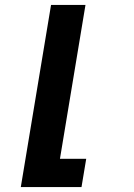

<svg xmlns="http://www.w3.org/2000/svg" viewBox="-20 -540 540 775"><path d="M64 215 186 -520H325L222 101H328L309 215Z"/></svg>

Font: Iosevka Term Curly Hv Obl
Style: Regular
Weight: 900
Italic angle: -9°
Designer: Belleve Invis
Foundry: Belleve Invis
Version: Version 32.3.0